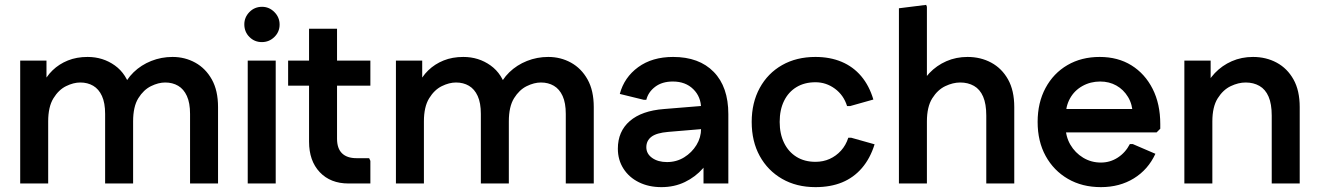

<svg xmlns="http://www.w3.org/2000/svg" viewBox="-20 -754 5420 789"><path d="M63 0V-505H171V-382L152 -401Q169 -439 196 -465Q223 -491 259 -505.5Q295 -520 340 -520Q403 -520 452 -485Q501 -450 518 -382L481 -384Q498 -427 529 -457Q560 -487 601.5 -503.5Q643 -520 689 -520Q740 -520 782.5 -496.5Q825 -473 850.5 -427.5Q876 -382 876 -314V0H761V-286Q761 -331 748 -359.5Q735 -388 712 -401.5Q689 -415 659 -415Q631 -415 600.5 -400Q570 -385 548.5 -350.5Q527 -316 527 -255V0H412V-286Q412 -331 399 -359.5Q386 -388 363 -401.5Q340 -415 310 -415Q282 -415 251.5 -400Q221 -385 199.5 -350Q178 -315 178 -255V0Z M998 0V-505H1113V0ZM1056 -581Q1026 -581 1005 -602Q984 -623 984 -654Q984 -683 1005 -704.5Q1026 -726 1057 -726Q1086 -726 1107.5 -704.5Q1129 -683 1129 -653Q1129 -623 1107.5 -602Q1086 -581 1056 -581Z M1412 0Q1338 0 1294 -46.5Q1250 -93 1250 -172V-636H1365V-184Q1365 -144 1385.5 -124Q1406 -104 1445 -104H1497L1502 -93V0ZM1164 -402V-505H1502V-402Z M1607 0V-505H1715V-382L1696 -401Q1713 -439 1740 -465Q1767 -491 1803 -505.5Q1839 -520 1884 -520Q1947 -520 1996 -485Q2045 -450 2062 -382L2025 -384Q2042 -427 2073 -457Q2104 -487 2145.5 -503.5Q2187 -520 2233 -520Q2284 -520 2326.5 -496.5Q2369 -473 2394.5 -427.5Q2420 -382 2420 -314V0H2305V-286Q2305 -331 2292 -359.5Q2279 -388 2256 -401.5Q2233 -415 2203 -415Q2175 -415 2144.5 -400Q2114 -385 2092.5 -350.5Q2071 -316 2071 -255V0H1956V-286Q1956 -331 1943 -359.5Q1930 -388 1907 -401.5Q1884 -415 1854 -415Q1826 -415 1795.5 -400Q1765 -385 1743.5 -350Q1722 -315 1722 -255V0Z M2698 15Q2646 15 2605.5 -5Q2565 -25 2542 -61Q2519 -97 2519 -143Q2519 -214 2568 -256.5Q2617 -299 2709 -306L2905 -322V-227L2726 -212Q2678 -208 2657 -192Q2636 -176 2636 -149Q2636 -122 2660 -105Q2684 -88 2721 -88Q2760 -88 2791.5 -107.5Q2823 -127 2842 -158Q2861 -189 2861 -225V-308Q2861 -356 2829 -387.5Q2797 -419 2745 -419Q2701 -419 2672.5 -397.5Q2644 -376 2636 -344H2625L2527 -368Q2545 -436 2602.5 -478Q2660 -520 2746 -520Q2853 -520 2913 -458.5Q2973 -397 2973 -285V0H2871V-147L2912 -141Q2900 -98 2869 -62.5Q2838 -27 2794.5 -6Q2751 15 2698 15Z M3331 15Q3253 15 3194 -19Q3135 -53 3102 -113Q3069 -173 3069 -253Q3069 -332 3102 -392.5Q3135 -453 3194 -486.5Q3253 -520 3331 -520Q3391 -520 3438.5 -500Q3486 -480 3519 -441Q3552 -402 3569 -345L3473 -318H3461Q3447 -363 3411 -389.5Q3375 -416 3331 -416Q3286 -416 3253 -396Q3220 -376 3202 -339.5Q3184 -303 3184 -253Q3184 -204 3202 -167Q3220 -130 3253 -109.5Q3286 -89 3331 -89Q3363 -89 3389.5 -101Q3416 -113 3436 -135Q3456 -157 3466 -188H3478L3574 -161Q3556 -103 3522 -63.5Q3488 -24 3440.5 -4.5Q3393 15 3331 15Z M3674 0V-720L3786 -734L3789 -726V-376L3753 -378Q3769 -422 3799 -453.5Q3829 -485 3869 -502.5Q3909 -520 3956 -520Q4010 -520 4053.5 -496.5Q4097 -473 4122.5 -427.5Q4148 -382 4148 -314V0H4033V-279Q4033 -327 4020 -357Q4007 -387 3982.5 -401Q3958 -415 3926 -415Q3896 -415 3864.5 -400Q3833 -385 3811 -350Q3789 -315 3789 -255V0Z M4504 15Q4427 15 4368.5 -19Q4310 -53 4277 -113Q4244 -173 4244 -253Q4244 -332 4276.5 -392.5Q4309 -453 4366.5 -486.5Q4424 -520 4499 -520Q4574 -520 4629.5 -485.5Q4685 -451 4716.5 -389Q4748 -327 4748 -244V-225L4733 -210H4298V-306H4696L4635 -283Q4634 -325 4615.5 -355.5Q4597 -386 4567.5 -402.5Q4538 -419 4501 -419Q4461 -419 4428 -400.5Q4395 -382 4377 -349.5Q4359 -317 4359 -274V-234Q4359 -193 4378.5 -159.5Q4398 -126 4431 -106Q4464 -86 4504 -86Q4542 -86 4573.5 -106.5Q4605 -127 4623 -162H4635L4728 -122Q4698 -57 4639.5 -21Q4581 15 4504 15Z M4847 0V-505H4955V-376L4926 -378Q4942 -422 4972 -453.5Q5002 -485 5042 -502.5Q5082 -520 5129 -520Q5183 -520 5226.5 -496.5Q5270 -473 5295.5 -427.5Q5321 -382 5321 -314V0H5206V-279Q5206 -327 5193 -357Q5180 -387 5155.5 -401Q5131 -415 5099 -415Q5069 -415 5037.5 -400Q5006 -385 4984 -350Q4962 -315 4962 -255V0Z"/></svg>

Font: Fustat
Style: Bold
Weight: 700
Designer: Mohamed Gaber, Khaled Hosny, Laura Garcia Mut
Foundry: Kief Type Foundry, Alif Type Foundry, Hard Type Foundry
Version: Version 1.007